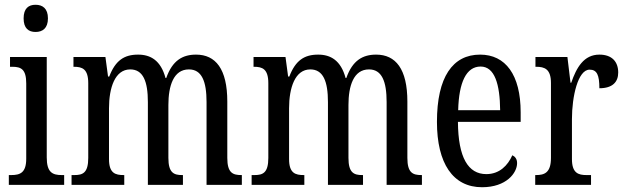

<svg xmlns="http://www.w3.org/2000/svg" viewBox="-20 -775 2624 805"><path d="M129 -641C158 -641 181 -656 181 -698C181 -740 158 -755 129 -755C100 -755 79 -740 79 -698C79 -656 100 -641 129 -641ZM17 0H249V-41H239C200 -41 176 -52 176 -115V-536H22V-495H32C69 -495 90 -484 90 -425V-110C90 -51 65 -41 27 -41H17Z M280 0H501V-41H499C464 -41 437 -48 437 -108V-321C437 -407 462 -484 526 -484C580 -484 600 -434 600 -347V0H747V-41H744C709 -41 686 -50 686 -113V-335C686 -414 707 -484 772 -484C826 -484 846 -434 846 -347V0H994V-41H992C956 -41 933 -50 933 -113V-349C933 -486 884 -546 802 -546C746 -546 703 -522 677 -448H674C654 -522 611 -546 559 -546C501 -546 464 -522 438 -454H433L422 -536H288V-495H290C325 -495 350 -486 350 -426V-113C350 -50 327 -41 292 -41H280Z M1035 0H1256V-41H1254C1219 -41 1192 -48 1192 -108V-321C1192 -407 1217 -484 1281 -484C1335 -484 1355 -434 1355 -347V0H1502V-41H1499C1464 -41 1441 -50 1441 -113V-335C1441 -414 1462 -484 1527 -484C1581 -484 1601 -434 1601 -347V0H1749V-41H1747C1711 -41 1688 -50 1688 -113V-349C1688 -486 1639 -546 1557 -546C1501 -546 1458 -522 1432 -448H1429C1409 -522 1366 -546 1314 -546C1256 -546 1219 -522 1193 -454H1188L1177 -536H1043V-495H1045C1080 -495 1105 -486 1105 -426V-113C1105 -50 1082 -41 1047 -41H1035Z M2001 10C2103 10 2148 -50 2148 -91C2148 -109 2139 -119 2128 -124C2109 -81 2074 -45 2019 -45C1943 -45 1901 -114 1900 -264H2163V-304C2163 -462 2099 -546 1993 -546C1878 -546 1812 -452 1812 -264C1812 -90 1879 10 2001 10ZM2077 -313H1901C1904 -430 1935 -496 1995 -496C2054 -496 2076 -422 2077 -313Z M2224 0H2458V-41H2439C2405 -41 2378 -49 2378 -108V-276C2378 -370 2403 -483 2452 -483C2483 -483 2493 -460 2493 -405C2548 -405 2572 -431 2572 -471C2572 -516 2546 -546 2493 -546C2428 -546 2397 -492 2375 -428H2372L2359 -536H2225V-495H2228C2263 -495 2290 -486 2290 -427V-113C2290 -50 2262 -41 2227 -41H2224Z"/></svg>

Font: Noto Serif Georgian ExtraCondensed
Style: Regular
Weight: 400
Width: 2
Designer: Monotype Design Team, Akaki Razmadze
Foundry: Google LLC
Version: Version 2.003